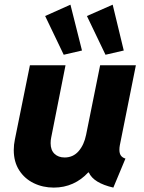

<svg xmlns="http://www.w3.org/2000/svg" viewBox="-20 -810 627 837"><path d="M40 -155.8Q40 -179.2 44.9 -202.1L110.4 -525.4H265.6L203.1 -210Q200.7 -199.2 200.7 -185.5Q200.7 -155.8 217.5 -139.6Q234.4 -123.5 261.7 -123.5Q298.8 -123.5 322.8 -151.1Q346.7 -178.7 355.5 -223.1L416.5 -525.4H572.3L502.4 -176.8Q500.5 -167 500.5 -156.7Q500.5 -141.1 507.1 -131.8Q513.7 -122.6 526.9 -118.7L474.1 7.8Q387.7 -12.2 367.2 -58.1H364.3Q335.4 -26.4 297.4 -9.3Q259.3 7.8 214.4 7.8Q167 7.8 127.2 -11.5Q87.4 -30.8 63.7 -67.6Q40 -104.5 40 -155.8ZM176.8 -740.2 287.1 -789.6 337.4 -589.8 257.8 -571.3ZM358.9 -740.2 471.2 -789.6 519.5 -589.8 439.9 -571.3Z"/></svg>

Font: Reddit Sans Fudge ExBold Italic
Style: Regular
Weight: 800
Italic angle: -11.25°
Designer: Stephen Hutchings
Version: Version 1.013